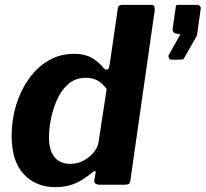

<svg xmlns="http://www.w3.org/2000/svg" viewBox="-20 -762 848 792"><path d="M389 0Q381 0 374.5 -4Q368 -8 369 -18L374 -47Q376 -55 372 -56Q368 -57 360 -50Q342 -35 320 -21Q298 -7 270.5 1.5Q243 10 209 10Q128 10 78 -43.5Q28 -97 28 -202Q28 -267 46 -327Q64 -387 98 -435.5Q132 -484 179.5 -512Q227 -540 286 -540Q328 -540 356.5 -524.5Q385 -509 408 -481Q416 -473 423 -475Q430 -477 433 -500L466 -727Q467 -736 472 -739Q477 -742 485 -742H607Q620 -742 618 -718L518 -19Q517 -8 512 -4Q507 0 494 0ZM420 -395Q402 -419 382 -430Q362 -441 335 -441Q292 -441 263 -416.5Q234 -392 216.5 -353.5Q199 -315 190.5 -273Q182 -231 182 -196Q182 -157 193.5 -132.5Q205 -108 224.5 -97Q244 -86 270 -86Q300 -86 325.5 -100Q351 -114 368 -135.5Q385 -157 387 -179ZM686 -516Q680 -516 677 -522.5Q674 -529 675 -533L717 -608Q722 -617 723 -619Q724 -621 717 -622L708 -623Q700 -624 695.5 -629.5Q691 -635 692 -642L705 -733Q706 -740 708 -741Q710 -742 715 -742H796Q801 -742 805 -737Q809 -732 808 -726L793 -619Q792 -616 791 -614Q790 -612 790 -611L741 -525Q738 -518 733.5 -517Q729 -516 717 -516Z"/></svg>

Font: Libre Franklin Thin
Style: Bold Italic
Weight: 700
Italic angle: -8°
Version: Version 3.000